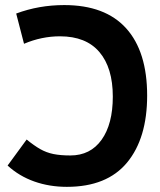

<svg xmlns="http://www.w3.org/2000/svg" viewBox="-20 -723 626 753"><path d="M242.2 9.8Q173.8 9.8 114.5 -11.2Q55.2 -32.2 9.8 -73.7L84.5 -175.8Q113.8 -151.9 137.9 -138.2Q162.1 -124.5 189.7 -118.9Q217.3 -113.3 255.9 -113.3Q334.5 -113.3 378.4 -174.8Q422.4 -236.3 422.4 -344.2Q422.4 -457 369.9 -518.8Q317.4 -580.6 215.3 -580.6Q143.1 -580.6 74.2 -551.3L43.5 -669.9Q132.3 -703.1 231.9 -703.1Q392.6 -703.1 474.9 -611.8Q557.1 -520.5 557.1 -348.1Q557.1 -180.7 478.3 -85.4Q399.4 9.8 242.2 9.8Z"/></svg>

Font: Cascadia Code
Style: Regular
Weight: 400
Monospace: yes
Designer: Aaron Bell
Foundry: Saja Typeworks
Version: Version 2106.017